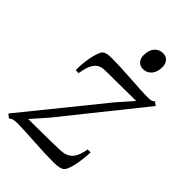

<svg xmlns="http://www.w3.org/2000/svg" viewBox="-221 -791 888 888"><g transform="rotate(45 223.0 -347.0)"><path d="M370.5 -462Q359 -462 337 -462Q315 -462 288.2 -461.5Q261.5 -461 235.5 -461Q209.5 -461 189.8 -460.8Q170 -460.5 163 -460Q138 -459 123.8 -445.2Q109.5 -431.5 102 -410.5Q94.5 -389.5 91.5 -365H72Q71.5 -383.5 73.5 -406.5Q75.5 -429.5 80 -452Q84.5 -474.5 90.8 -491.2Q97 -508 104.5 -513Q110 -517 119.8 -519.8Q129.5 -522.5 149.5 -522.5Q179.5 -522.5 214 -521Q248.5 -519.5 282.2 -517.2Q316 -515 345.8 -513.2Q375.5 -511.5 396 -511.5Q409 -511.5 417 -513Q425 -514.5 433.5 -522.5L451 -509.5L143 -125.5L76.5 -50Q96 -50 127.5 -50.2Q159 -50.5 192.5 -51Q226 -51.5 252.5 -52Q279 -52.5 288 -53Q323.5 -55 343.2 -76.2Q363 -97.5 370.5 -145H390Q389 -122.5 386.2 -99.2Q383.5 -76 379 -55.2Q374.5 -34.5 368 -19.8Q361.5 -5 352.5 0Q346.5 3.5 334.5 6.2Q322.5 9 303.5 9Q272 9 236 7.5Q200 6 165.2 3.8Q130.5 1.5 102.5 0.2Q74.5 -1 57.5 -1Q41 -1 30.8 1.2Q20.5 3.5 12 11.5L-6.5 -3L304.5 -387ZM288.5 -588.5Q268 -588.5 256.5 -602Q245 -615.5 245 -636Q245 -669.5 261.2 -688Q277.5 -706.5 302.5 -706.5Q323.5 -706.5 334.8 -693Q346 -679.5 346 -659Q346 -626 329.8 -607.2Q313.5 -588.5 288.5 -588.5Z"/></g></svg>

Font: Merriweather 120pt Light
Style: Italic
Weight: 300
Italic angle: -7.8°
Version: Version 2.101